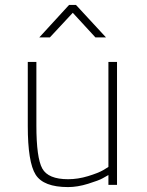

<svg xmlns="http://www.w3.org/2000/svg" viewBox="-20 -752 597 781"><path d="M421 -500H456V0H421V-40Q412 -35 397 -26.5Q382 -18 338.5 -4.5Q295 9 257 9Q157 9 125 -41.5Q93 -92 93 -240V-500H128V-242Q128 -110 152 -66.5Q176 -23 257 -23Q297 -23 338 -35.5Q379 -48 400 -60L421 -73ZM140 -600 261 -732H289L411 -600H368L276 -700L183 -600Z"/></svg>

Font: TypoPRO Titillium Text
Style: 1 wt
Weight: 100
Designer: Accademia di Belle Arti di Urbino and others
Foundry: Accademia di Belle Arti di Urbino and others.
Version: Version 25.000